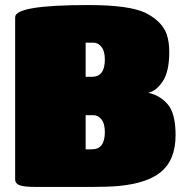

<svg xmlns="http://www.w3.org/2000/svg" viewBox="-20 -740 745 760"><path d="M343 0H124Q74 0 57 -7Q40 -14 40 -29V-672Q40 -720 329 -720Q495 -720 558 -688Q622 -655 640 -604Q650 -574 650 -534Q650 -456 623.5 -417Q597 -378 566 -373Q613 -363 644 -327Q675 -291 675 -205Q675 -105 614 -57Q561 -15 452 -4Q406 0 343 0ZM344 -436Q395 -436 395 -504Q395 -538 381.5 -554.5Q368 -571 351 -571H319V-436ZM319 -149H344Q395 -149 395 -217Q395 -251 381.5 -267.5Q368 -284 351 -284H319Z"/></svg>

Font: Titan One
Style: Regular
Weight: 400
Designer: Rodrigo Fuenzalida
Foundry: Rodrigo Fuenzalida
Version: Version 1.001